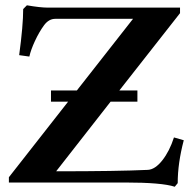

<svg xmlns="http://www.w3.org/2000/svg" viewBox="-20 -692 730 728"><path d="M173.3 -306.6V-349.1H271.5L484.4 -620.6H189.5Q165 -620.6 147 -596.2Q128.4 -570.8 112.5 -536.6Q96.7 -502.4 91.3 -477.5L52.7 -482.9Q67.9 -595.7 67.9 -657.7L82 -671.9Q132.8 -663.1 161.6 -663.1H662.6V-642.1L432.6 -349.1H501V-306.6H399.4L192.9 -42.5Q425.3 -42.5 540.5 -47.9Q567.9 -49.3 595.2 -83.7Q622.6 -118.2 639.6 -170.9L676.8 -160.2Q653.8 -73.2 653.8 2.4L642.6 16.1Q594.2 0 453.6 0H13.7V-20L238.3 -306.6Z"/></svg>

Font: Elstob 8pt SemiBold
Style: Regular
Weight: 600
Designer: Peter S. Baker
Version: Version 1.015